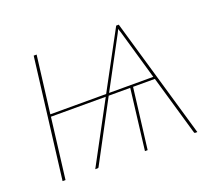

<svg xmlns="http://www.w3.org/2000/svg" viewBox="-90 -614 839 737"><g transform="rotate(-20 330.0 -245.0)"><path d="M316 -247.5H92L61.5 0H49.5L110 -490.5H122L93 -257H321L447 -490.5H457.5L600 0H591Q588 0 587 -4L516.5 -247.5H427.5L397 0H386L416 -247.5H328L198 -4Q197 0 191.5 0H183ZM333 -257H513.5L455 -460Q453.5 -464 452.2 -468Q451 -472 450 -476L442 -460Z"/></g></svg>

Font: Lato Hairline
Style: Italic
Weight: 100
Italic angle: -7°
Designer: Lukasz Dziedzic
Foundry: tyPoland Lukasz Dziedzic
Version: Version 2.007; 2014-02-27